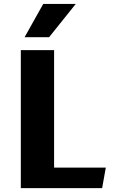

<svg xmlns="http://www.w3.org/2000/svg" viewBox="-20 -975 610 995"><path d="M87.9 0V-715.3H260.3V-106.4H528.3L509.3 0ZM107.4 -782.2 204.1 -954.6H372.6L234.4 -782.2Z"/></svg>

Font: Proza Libre
Style: Bold
Weight: 700
Designer: Jasper de Waard
Foundry: Jasper de Waard
Version: Version 1.000; ttfautohint (v1.4.1.8-43bc)